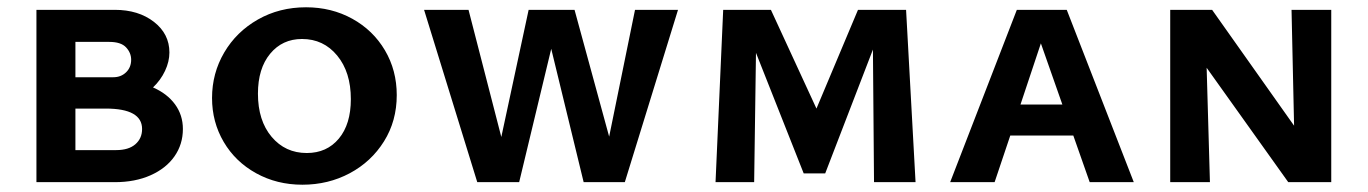

<svg xmlns="http://www.w3.org/2000/svg" viewBox="-20 -500 3754 527"><path d="M482 -146Q482 -104 459 -71Q436 -38 393.5 -19Q351 0 295 0H80V-473H295Q360 -473 402.5 -440Q445 -407 445 -356Q445 -331 433 -305.5Q421 -280 400 -260Q439 -243 460.5 -213.5Q482 -184 482 -146ZM187 -385V-288H291Q312 -288 326 -301.5Q340 -315 340 -336Q340 -355 326 -370Q312 -385 280 -385ZM370 -146Q370 -202 270 -202H187V-88H299Q333 -88 351.5 -104Q370 -120 370 -146Z M562 -231Q562 -299 595.5 -356Q629 -413 688 -446.5Q747 -480 820 -480Q890 -480 947 -448.5Q1004 -417 1036.5 -362Q1069 -307 1069 -239Q1069 -168 1034 -112Q999 -56 940 -24.5Q881 7 810 7Q740 7 683 -24.5Q626 -56 594 -110.5Q562 -165 562 -231ZM943 -228Q943 -302 905.5 -347.5Q868 -393 809 -393Q755 -393 721.5 -352.5Q688 -312 688 -243Q688 -169 725.5 -124.5Q763 -80 822 -80Q877 -80 910 -119.5Q943 -159 943 -228Z M1841 -473 1695 0H1582L1493 -366L1405 0H1290L1144 -473H1266L1356 -124L1431 -473H1557L1652 -125L1723 -473Z M2379 0 2376 -364 2245 -24H2186L2055 -355L2050 0H1944L1965 -473H2096L2221 -202L2335 -473H2467L2493 0Z M2926 -128H2753L2710 0H2588L2771 -473H2908L3092 0H2971ZM2896 -213 2837 -381 2781 -213Z M3634 -473V0H3516L3292 -314L3301 0H3192V-473H3307L3532 -155L3525 -473Z"/></svg>

Font: Ysabeau SC
Style: Bold
Weight: 700
Designer: Christian Thalmann (Catharsis Fonts)
Version: Version 0.003